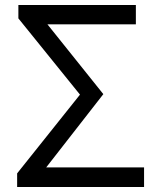

<svg xmlns="http://www.w3.org/2000/svg" viewBox="-20 -753 641 773"><path d="M49 0H560V-79H166L396 -374L171 -655H527V-733H54V-679L302 -372L49 -55Z"/></svg>

Font: Source Han Sans KR Regular
Style: Regular
Weight: 400
Designer: Ryoko NISHIZUKA (kana & ideographs); Paul D. Hunt (Latin, Greek & Cyrillic); Wenlong ZHANG (bopomofo); Sandoll Communica
Foundry: Adobe Systems Incorporated
Version: Version 1.004;PS 1.004;hotconv 1.0.82;makeotf.lib2.5.63406